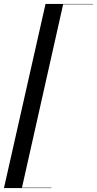

<svg xmlns="http://www.w3.org/2000/svg" viewBox="-30 -800 490 970"><path d="M200 -780H440V-778H289L81 148H230V150H-10Z"/></svg>

Font: Bodoni* 96pt
Style: Italic
Weight: 400
Italic angle: -13°
Version: Version 2.3